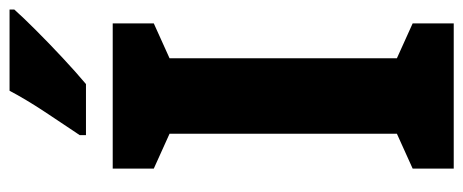

<svg xmlns="http://www.w3.org/2000/svg" viewBox="-304 -666 970 402"><g transform="rotate(-90 181.0 -465.0)"><path d="M333 0H29V-86L102 -119V-595L29 -628V-714H333V-628L260 -595V-119L333 -86ZM362 -920Q346 -902 318.5 -874.5Q291 -847 261 -819Q231 -791 206 -770H99V-783Q124 -820 149 -858Q174 -896 192 -930H362Z"/></g></svg>

Font: Noto Sans Condensed ExtraBold
Style: Regular
Weight: 800
Width: 3
Designer: Monotype Design Team
Foundry: Monotype Imaging Inc.
Version: Version 2.013; ttfautohint (v1.8.4.7-5d5b)